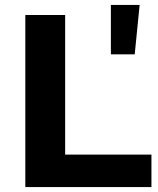

<svg xmlns="http://www.w3.org/2000/svg" viewBox="-20 -761 644 781"><path d="M83 0V-700H245V-132H596V0ZM431 -540V-741H548L528 -540Z"/></svg>

Font: Montserrat Z
Style: Bold
Weight: 700
Designer: Julieta Ulanovsky
Foundry: Julieta Ulanovsky
Version: Version 8.000